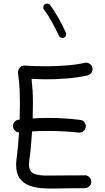

<svg xmlns="http://www.w3.org/2000/svg" viewBox="-20 -1057 596 1093"><path d="M54.2 -335Q52.2 -349.6 61.5 -361.8Q70.8 -374 85.9 -375.5Q88.9 -376 91.8 -376Q93.3 -424.8 93.3 -468.8Q93.3 -503.9 92.3 -530.8Q91.3 -557.6 89.1 -584Q86.9 -610.4 82.5 -642.6Q81.1 -653.8 90.8 -669.2Q100.6 -684.6 120.6 -683.6Q151.4 -681.6 182.1 -680.7Q212.9 -679.7 242.7 -679.7Q299.3 -679.7 357.9 -684.3Q416.5 -689 461.9 -699.2Q476.6 -702.6 489.5 -694.6Q502.4 -686.5 505.9 -671.9Q509.3 -657.2 501.2 -644.3Q493.2 -631.3 478.5 -627.9Q425.8 -615.7 364 -610.6Q302.2 -605.5 242.7 -605.5Q221.7 -605.5 200.7 -606.4Q179.7 -607.4 159.7 -608.4Q163.6 -572.8 165.5 -541.5Q167.5 -510.3 167.5 -468.8Q167.5 -427.7 166 -382.8Q209 -385.7 256.3 -385.7Q302.2 -385.7 346.9 -382.8Q391.6 -379.9 436 -374.5Q451.2 -373 460.7 -360.8Q470.2 -348.6 468.3 -334Q466.3 -318.8 454.3 -309.6Q442.4 -300.3 427.2 -302.2Q345.2 -311.5 256.3 -311.5Q231.9 -311.5 208.7 -311Q185.5 -310.5 162.6 -309.1Q159.7 -264.2 155.8 -221.4Q151.9 -178.7 146.5 -142.1Q145 -130.4 145 -119.6Q145 -81.1 172.6 -68.8Q200.2 -56.6 254.4 -57.6Q308.6 -58.6 387.2 -58.6Q406.7 -58.6 425.3 -58.6Q443.8 -58.6 461.9 -59.1Q477.1 -59.6 488 -49.1Q499 -38.6 499.5 -22.9Q500 -7.8 489.3 2.9Q478.5 13.7 462.9 14.2Q444.3 14.6 425.5 14.6Q406.7 14.6 387.2 14.6Q348.6 14.6 305.2 16.1Q261.7 17.6 220.5 14.6Q179.2 11.7 145.5 -1.2Q111.8 -14.2 91.8 -42.2Q71.8 -70.3 71.8 -119.6Q71.8 -127 72.3 -134.8Q72.8 -142.6 74.2 -150.9Q78.6 -183.6 82.3 -222.7Q85.9 -261.7 88.4 -303.2Q75.2 -303.7 65.4 -312.7Q55.7 -321.8 54.2 -335ZM234.4 -1032.2Q241.2 -1037.6 250.2 -1036.6Q259.3 -1035.6 264.6 -1028.8Q288.1 -999 312.7 -954.3Q337.4 -909.7 355 -871.1Q358.4 -863.3 355.2 -854.7Q352.1 -846.2 343.8 -842.3Q335.9 -838.9 327.4 -842.3Q318.8 -845.7 315.4 -853.5Q298.8 -890.1 274.7 -933.3Q250.5 -976.6 230.5 -1002Q225.1 -1008.8 226.3 -1017.8Q227.5 -1026.9 234.4 -1032.2Z"/></svg>

Font: Mikhak Regular
Style: Regular
Weight: 400
Designer: Amin Abedi
Version: Version 3.3